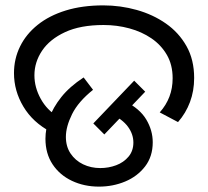

<svg xmlns="http://www.w3.org/2000/svg" viewBox="-20 -686 774 714"><path d="M168 -196Q102 -231 67 -289.5Q32 -348 32 -414Q32 -467 54.5 -513Q77 -559 120 -593.5Q163 -628 224.5 -647Q286 -666 364 -666Q428 -666 488.5 -649Q549 -632 597 -598.5Q645 -565 673.5 -514.5Q702 -464 702 -396Q702 -348 686.5 -306.5Q671 -265 642 -232L574 -268Q598 -295 610 -326.5Q622 -358 622 -395Q622 -445 600.5 -482Q579 -519 543 -543.5Q507 -568 461 -580.5Q415 -593 365 -593Q279 -593 222 -566.5Q165 -540 136.5 -497.5Q108 -455 108 -406Q108 -361 131.5 -318.5Q155 -276 195 -253L168 -196ZM149 -170Q149 -207 163 -246.5Q177 -286 208 -325Q239 -364 291 -398L326 -352Q271 -308 248 -261.5Q225 -215 225 -177Q225 -141 242.5 -115Q260 -89 289 -75Q318 -61 353 -61Q384 -61 412 -71.5Q440 -82 458 -103.5Q476 -125 476 -156Q476 -187 456 -214.5Q436 -242 393 -263L444 -310Q500 -282 524 -241.5Q548 -201 548 -157Q548 -104 519.5 -67Q491 -30 445.5 -11Q400 8 348 8Q293 8 247.5 -13.5Q202 -35 175.5 -75Q149 -115 149 -170ZM327 -227 479 -386 520 -345 368 -186Z"/></svg>

Font: loriya05
Style: Book
Weight: 400
Designer: Jelle Bosma - Monotype Design Team
Foundry: Monotype Imaging Inc.
Version: Version 2.003